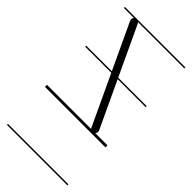

<svg xmlns="http://www.w3.org/2000/svg" viewBox="-225 -516 800 800"><g transform="rotate(45 175.5 -115.5)"><path d="M-2.5 226V232H354V226ZM-2.5 -463V-457H57C52.1 -452.1 50.5 -444.4 53.6 -437.8L148.6 -235H-2.5V-229H151.4L254.6 -8.8C255.5 -7 256.6 -5.3 258 -4H-2.5V8H354V-4H282C286.9 -8.9 288.5 -16.6 285.4 -23.2L189 -229H354V-235H186.2L84.4 -452.2C83.5 -454 82.4 -455.6 81 -457H354V-463Z"/></g></svg>

Font: LetsTraceRuled
Style: Medium
Weight: 500
Version: Version 003.000